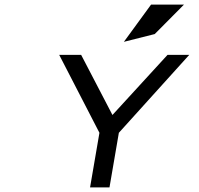

<svg xmlns="http://www.w3.org/2000/svg" viewBox="-20 -820 869 840"><path d="M657 -671 785 -800H641L522 -637ZM713 -580 472 -317 335 -580H239L415 -239L374 0H459L500 -239L808 -580Z"/></svg>

Font: Charger Monospace
Style: Regular
Weight: 400
Designer: Jasper
Foundry: Cannot Into Space Fonts
Version: Version 0.980